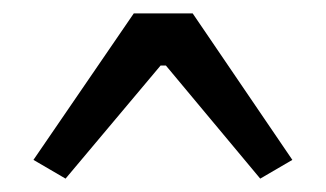

<svg xmlns="http://www.w3.org/2000/svg" viewBox="-20 -636 487 287"><path d="M417 -397 369 -369 228 -538H220L78 -369L30 -397L180 -616H268Z"/></svg>

Font: Exo 2.0 Semi Bold
Style: Regular
Weight: 600
Designer: Natanael Gama
Version: Version 1.001;PS 001.001;hotconv 1.0.70;makeotf.lib2.5.58329